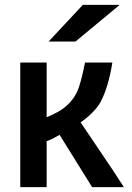

<svg xmlns="http://www.w3.org/2000/svg" viewBox="-20 -782 540 786"><path d="M357 -16 224 -230Q210 -222 197.5 -215.5Q185 -209 171 -204V-16H63V-526H171V-302Q191 -310 216 -323.5Q241 -337 260 -356Q291 -387 304 -428Q317 -469 328 -526H440Q424 -425 391 -363Q378 -341 357 -320Q336 -299 310 -281Q352 -218 399.5 -148.5Q447 -79 487 -16ZM319 -762H470L289 -612H179Z"/></svg>

Font: D2Coding ligature
Style: Bold
Weight: 700
Monospace: yes
Designer: Yong-Rak Park; Jeong-Hwan Yoon; Sang-Min Lee;
Foundry: NHN Corporation
Version: Version 1.3.2; Build 20180524